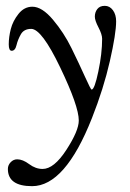

<svg xmlns="http://www.w3.org/2000/svg" viewBox="-20 -454 447 658"><path d="M7 125Q7 112 16.5 102Q26 92 39 92Q58 92 80 108.5Q102 125 126 125Q165 125 207.5 59.5Q250 -6 250 -41Q250 -90 186.5 -222.5Q123 -355 87 -355Q62 -355 51.5 -336.5Q41 -318 36.5 -299Q32 -280 20 -280Q10 -280 10 -302Q10 -327 17 -354.5Q24 -382 43.5 -406.5Q63 -431 91 -431Q124 -431 161.5 -386.5Q199 -342 225 -289Q251 -236 271 -191.5Q291 -147 294 -147Q304 -147 317 -209Q330 -271 330 -321Q330 -336 317.5 -360Q305 -384 305 -397Q305 -412 313.5 -423Q322 -434 339 -434Q356 -434 367 -419Q378 -404 378 -381Q378 -339 356.5 -244.5Q335 -150 295 -49Q203 184 90 184Q7 184 7 125Z"/></svg>

Font: OFL Sorts Mill Goudy TT
Style: Italic
Weight: 500
Italic angle: -6°
Version: Version 003.000